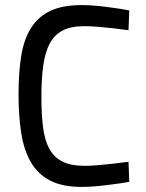

<svg xmlns="http://www.w3.org/2000/svg" viewBox="-20 -725 573 756"><path d="M489 -9Q456 -3 423 1Q394 5 362 8Q330 11 302 11Q226 11 177.5 -14Q129 -39 101.5 -86.5Q74 -134 63.5 -201.5Q53 -269 53 -354Q53 -442 64 -507.5Q75 -573 103.5 -617Q132 -661 180 -683Q228 -705 302 -705Q334 -705 367 -701.5Q400 -698 427 -694Q459 -690 489 -684L486 -606Q455 -610 423 -614Q396 -617 365.5 -619.5Q335 -622 312 -622Q259 -622 226 -604.5Q193 -587 175 -552Q157 -517 150 -464.5Q143 -412 143 -343Q143 -275 149.5 -224Q156 -173 174 -139.5Q192 -106 225.5 -89Q259 -72 314 -72Q335 -72 364.5 -74.5Q394 -77 421 -80Q453 -84 486 -88Z"/></svg>

Font: Panefresco 500wt
Style: Regular
Weight: 700
Foundry: Campivisivi & Chank Co
Version: Version 1.001